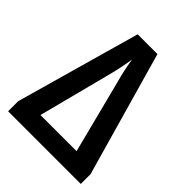

<svg xmlns="http://www.w3.org/2000/svg" viewBox="-203 -827 940 940"><g transform="rotate(45 267.0 -357.5)"><path d="M519 -68V0H16V-70L198 -715H335ZM293 -482Q276 -543 266 -608Q254 -534 240 -482L141 -99H391Z"/></g></svg>

Font: Noto Sans Display Medium Narrow
Style: Regular
Weight: 500
Width: 4
Designer: Monotype Design team
Foundry: Monotype Imaging Inc.
Version: Version 1.000